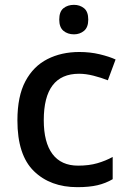

<svg xmlns="http://www.w3.org/2000/svg" viewBox="-20 -764 530 794"><path d="M300 10Q188 10 120 -56.5Q52 -123 52 -266Q52 -366 85 -428Q118 -490 176 -519.5Q234 -549 308 -549Q353 -549 392.5 -539.5Q432 -530 458 -518L426 -432Q398 -443 366.5 -451Q335 -459 307 -459Q161 -459 161 -267Q161 -175 197 -127Q233 -79 303 -79Q348 -79 382.5 -89Q417 -99 446 -115V-23Q417 -6 383 2Q349 10 300 10ZM286 -744Q310 -744 327.5 -730Q345 -716 345 -683Q345 -651 327.5 -636.5Q310 -622 286 -622Q260 -622 242.5 -636.5Q225 -651 225 -683Q225 -716 242.5 -730Q260 -744 286 -744Z"/></svg>

Font: Noto Sans Gurmukhi Medium
Style: Regular
Weight: 500
Designer: Jelle Bosma - Monotype Design Team
Foundry: Monotype Imaging Inc.
Version: Version 2.004; ttfautohint (v1.8.4.7-5d5b)